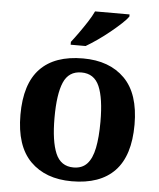

<svg xmlns="http://www.w3.org/2000/svg" viewBox="-54 -813 722 870"><g transform="rotate(5 306.5 -378.0)"><path d="M304.6 10Q185 10 116 -59.3Q47 -128.7 47 -270.3Q47 -411 113.1 -480Q179.2 -549 308 -549Q428 -549 497 -480Q566 -411 566 -270.3Q566 -128.7 499.5 -59.3Q433 10 304.6 10ZM307.2 -53Q346 -53 368.7 -77.4Q391.3 -101.7 401.2 -150.5Q411 -199.2 411 -270Q411 -377 387.5 -431Q364 -485 306 -485Q248 -485 225 -431.2Q202 -377.5 202 -270Q202 -164 225.5 -108.5Q249 -53 307.2 -53ZM246 -619Q261 -638 279.5 -664Q298 -690 315.5 -717Q333 -744 343 -766H500V-756Q491 -743 469.5 -723Q448 -703 421 -681Q394 -659 366 -639.5Q338 -620 314 -606H246Z"/></g></svg>

Font: Noto Serif Tamil
Style: Regular
Weight: 400
Designer: Indian Type Foundry, Tom Grace, and the Monotype Design Team
Foundry: Monotype Imaging Inc.
Version: Version 2.003